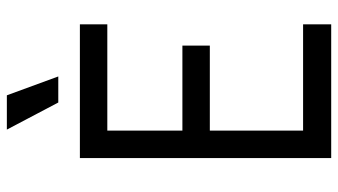

<svg xmlns="http://www.w3.org/2000/svg" viewBox="-233 -753 986 560"><g transform="rotate(-90 260.0 -473.0)"><path d="M469 -733H79V0H469V-82H159V-354H407V-434H159V-653H469ZM162 -946 241 -796H317L262 -946Z"/></g></svg>

Font: Kreadon Medium
Style: Regular
Weight: 500
Designer: kohakuno
Foundry: StudioGnu
Version: Version 1.000;Glyphs 3.1.2 (3151)